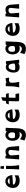

<svg xmlns="http://www.w3.org/2000/svg" viewBox="3510 -4346 1124 8183"><g transform="rotate(-90 4071.5 -254.0)"><path d="M705 -290 290 -262Q298 -208 341 -182.5Q384 -157 466 -146Q531 -138 575 -147.5Q619 -157 692 -195V-30Q578 23 464 23Q320 23 236.5 -53Q153 -129 153 -268V-269Q159 -417 238 -502Q317 -587 449 -587H451Q563 -578 624 -506.5Q685 -435 705 -290ZM316 -402 568 -411Q553 -444 521 -464.5Q489 -485 449 -486Q403 -487 365.5 -462.5Q328 -438 316 -402Z M966 -648 973 -796H1075L1092 -648ZM942 0Q963 -308 963 -560H1098Q1090 -435 1095 -291.5Q1100 -148 1125 0Z M1913 -325 1937 0H1739L1773 -341Q1785 -455 1673 -455Q1609 -455 1572 -418.5Q1535 -382 1540 -316L1566 0H1370L1414 -583H1526L1538 -538Q1603 -580 1683 -582Q1793 -586 1848 -523Q1903 -460 1913 -325Z M2579 -574H2717L2695 -68Q2687 113 2617 200.5Q2547 288 2411 288Q2280 288 2177 227L2230 41Q2347 117 2403 117Q2483 117 2535 7Q2458 27 2414 27Q2302 27 2232.5 -58Q2163 -143 2163 -280Q2163 -417 2232.5 -502Q2302 -587 2414 -587Q2449 -587 2478.5 -576.5Q2508 -566 2523.5 -555Q2539 -544 2564 -523ZM2390 -173Q2472 -173 2497.5 -194.5Q2523 -216 2523 -285Q2523 -371 2490.5 -417Q2458 -463 2397 -463Q2337 -463 2304 -417.5Q2271 -372 2271 -286Q2278 -211 2298.5 -192Q2319 -173 2390 -173ZM2557 7Q2558 4 2557 3Z M3505 -290 3090 -262Q3098 -208 3141 -182.5Q3184 -157 3266 -146Q3331 -138 3375 -147.5Q3419 -157 3492 -195V-30Q3378 23 3264 23Q3120 23 3036.5 -53Q2953 -129 2953 -268V-269Q2959 -417 3038 -502Q3117 -587 3249 -587H3251Q3363 -578 3424 -506.5Q3485 -435 3505 -290ZM3116 -402 3368 -411Q3353 -444 3321 -464.5Q3289 -485 3249 -486Q3203 -487 3165.5 -462.5Q3128 -438 3116 -402Z M3995 -155H4158L4185 0H3899Q3865 -3 3855.5 -19Q3846 -35 3847 -74Q3847 -78 3847.5 -128.5Q3848 -179 3849.5 -266Q3851 -353 3855 -441H3711L3763 -562H3861Q3864 -633 3870 -704L4017 -764L4010 -562H4161L4193 -441H4005Z M4833 -576 4855 -424Q4802 -433 4764 -433Q4726 -433 4702 -425Q4678 -417 4664 -402Q4650 -387 4644.5 -365Q4639 -343 4637.5 -315Q4636 -287 4638 -253Q4640 -206 4645 -168.5Q4650 -131 4675 2H4439Q4473 -157 4482 -261.5Q4491 -366 4491 -572L4638 -567V-536Q4674 -557 4714.5 -565Q4755 -573 4833 -576Z M5308 20Q5183 20 5124.5 -52Q5066 -124 5071 -256Q5077 -390 5138 -479.5Q5199 -569 5303 -567Q5383 -565 5443 -530L5439 -562H5555L5619 2H5471V-37Q5401 20 5308 20ZM5296 -165Q5409 -165 5440 -192.5Q5471 -220 5448 -299Q5445 -309 5439.5 -331Q5434 -353 5431 -363Q5428 -373 5421 -390Q5414 -407 5405 -415Q5396 -423 5383 -432.5Q5370 -442 5351 -445.5Q5332 -449 5307 -449Q5266 -449 5237.5 -420Q5209 -391 5183 -290Q5162 -208 5182.5 -186.5Q5203 -165 5296 -165Z M6261 -574H6399L6377 -68Q6369 113 6299 200.5Q6229 288 6093 288Q5962 288 5859 227L5912 41Q6029 117 6085 117Q6165 117 6217 7Q6140 27 6096 27Q5984 27 5914.5 -58Q5845 -143 5845 -280Q5845 -417 5914.5 -502Q5984 -587 6096 -587Q6131 -587 6160.5 -576.5Q6190 -566 6205.5 -555Q6221 -544 6246 -523ZM6072 -173Q6154 -173 6179.5 -194.5Q6205 -216 6205 -285Q6205 -371 6172.5 -417Q6140 -463 6079 -463Q6019 -463 5986 -417.5Q5953 -372 5953 -286Q5960 -211 5980.5 -192Q6001 -173 6072 -173ZM6239 7Q6240 4 6239 3Z M7187 -290 6772 -262Q6780 -208 6823 -182.5Q6866 -157 6948 -146Q7013 -138 7057 -147.5Q7101 -157 7174 -195V-30Q7060 23 6946 23Q6802 23 6718.5 -53Q6635 -129 6635 -268V-269Q6641 -417 6720 -502Q6799 -587 6931 -587H6933Q7045 -578 7106 -506.5Q7167 -435 7187 -290ZM6798 -402 7050 -411Q7035 -444 7003 -464.5Q6971 -485 6931 -486Q6885 -487 6847.5 -462.5Q6810 -438 6798 -402Z M7966 -325 7990 0H7792L7826 -341Q7838 -455 7726 -455Q7662 -455 7625 -418.5Q7588 -382 7593 -316L7619 0H7423L7467 -583H7579L7591 -538Q7656 -580 7736 -582Q7846 -586 7901 -523Q7956 -460 7966 -325Z"/></g></svg>

Font: OpenDyslexic
Style: Bold
Weight: 800
Designer: Abbie Gonzalez
Version: Version 0.920;hotconv 1.0.109;makeotfexe 2.5.65596